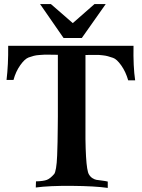

<svg xmlns="http://www.w3.org/2000/svg" viewBox="-20 -917 693 939"><path d="M497 -897 380 -731H291L176 -897H229L336 -804L442 -897ZM641 -524H607Q595 -566 573 -597Q551 -628 533 -634Q518 -639 507.5 -642Q497 -645 482.5 -646.5Q468 -648 462 -648.5Q456 -649 432.5 -648.5Q409 -648 398 -648V-351Q395 -95 415 -64Q422 -52 432.5 -45.5Q443 -39 451.5 -37.5Q460 -36 477.5 -34Q495 -32 507 -29V2Q445 -7 333 -8Q221 -9 155 0L156 -30Q193 -31 209.5 -37.5Q226 -44 245 -66Q250 -72 254 -95Q258 -118 259.5 -156.5Q261 -195 261.5 -222.5Q262 -250 262.5 -296Q263 -342 263 -348V-649Q251 -649 227 -649.5Q203 -650 195.5 -649.5Q188 -649 172.5 -648Q157 -647 145.5 -644Q134 -641 120 -636Q101 -629 79 -598Q57 -567 46 -526H12Q21 -601 20 -693H633Q631 -591 641 -524Z"/></svg>

Font: GFS Artemisia
Style: Bold
Weight: 700
Designer: Designed by Takis Katsoulidis.
Foundry: Designed by Takis Katsoulidis.
Version: Version 1.0